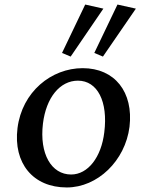

<svg xmlns="http://www.w3.org/2000/svg" viewBox="-20 -816 622 845"><path d="M274 9C409 9 531 -108 550 -258C568 -411 485 -516 344 -516C206 -516 77 -412 57 -252C38 -98 125 9 274 9ZM169 -272C183 -387 244 -461 323 -461C409 -461 456 -369 439 -234C426 -124 367 -48 293 -48C206 -48 153 -139 169 -272ZM253 -583 291 -567 435 -778 355 -796ZM395 -583 433 -567 578 -778 497 -796Z"/></svg>

Font: TPK Tissa Web Medium
Style: Italic
Weight: 500
Italic angle: -7°
Designer: Jacques Le Bailly, Suppakit Chalermlarp | Katatrad Co.,Ltd.
Foundry: Jacques Le Bailly, Cadson Demak Co.,Ltd.
Version: Version 5.000;Glyphs 3.1.2 (3151)